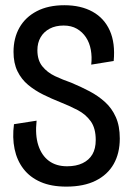

<svg xmlns="http://www.w3.org/2000/svg" viewBox="-20 -692 493 724"><path d="M230 11.7Q173.3 11.7 133.2 -5.8Q93 -23.3 68.5 -55.2Q44 -87 35 -130Q26 -173 32.7 -223.7L118 -237Q112 -182.3 124.5 -144Q137 -105.7 164.5 -85.3Q192 -65 233 -65Q267.3 -65 291.5 -76.7Q315.7 -88.3 328.3 -109.8Q341 -131.3 341 -164.3Q341 -208.3 322.2 -234.7Q303.3 -261 272.3 -277.2Q241.3 -293.3 207.3 -306.7Q173.7 -320 142.5 -335.5Q111.3 -351 86 -372Q60.7 -393 45.8 -423.5Q31 -454 31 -496.3Q31 -548.3 53.3 -587.8Q75.7 -627.3 118.7 -649.8Q161.7 -672.3 222.7 -672.3Q285 -672.3 329.2 -647.8Q373.3 -623.3 394.2 -576.3Q415 -529.3 408.7 -462L324 -448.3Q327.3 -477.3 322.5 -504Q317.7 -530.7 304.3 -551Q291 -571.3 270 -583.5Q249 -595.7 220 -595.7Q189.7 -595.7 167.5 -584Q145.3 -572.3 133.2 -551.5Q121 -530.7 121 -502.7Q121 -465 139.7 -441.8Q158.3 -418.7 187.8 -404.8Q217.3 -391 248.3 -380.3Q285 -365 317.8 -347.7Q350.7 -330.3 376.3 -307Q402 -283.7 416.8 -250.3Q431.7 -217 431.7 -169.7Q431.7 -114 408.7 -73.5Q385.7 -33 340.8 -10.7Q296 11.7 230 11.7Z"/></svg>

Font: Bricolage Grotesque 96pt ExtraBold SemiCondensed
Style: Regular
Weight: 800
Width: 4
Version: Version 1.001;gftools[0.9.33.dev8+g029e19f]